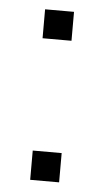

<svg xmlns="http://www.w3.org/2000/svg" viewBox="-43 -531 305 562"><g transform="rotate(5 109.5 -250.5)"><path d="M67 -416V-501H152V-416ZM67 0V-86H152V0Z"/></g></svg>

Font: Mulish ExtraLight Light
Style: Regular
Weight: 300
Version: Version 3.603